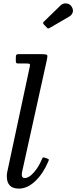

<svg xmlns="http://www.w3.org/2000/svg" viewBox="-20 -1098 449 1128"><path d="M401.5 -1058Q412.5 -1039.5 406.8 -1024.2Q401 -1009 388 -1001.5L274 -935Q267.5 -931 263.8 -930.8Q260 -930.5 254.5 -936.5L237.5 -954.5Q229.5 -963 237.5 -970.5L335.5 -1066Q349.5 -1080 370.5 -1077.8Q391.5 -1075.5 401.5 -1058ZM255.5 -747 110 -89Q109 -85 108.5 -80Q108 -75 108 -71Q108 -52 126 -52Q149.5 -52 178.2 -84.2Q207 -116.5 225.5 -161Q229.5 -171 232.5 -172.8Q235.5 -174.5 246.5 -170.5L256.5 -167Q266 -163.5 266.8 -160.5Q267.5 -157.5 263.5 -149Q234.5 -79.5 188 -34.8Q141.5 10 91 10Q20 10 20 -63Q20 -67 20.5 -73.8Q21 -80.5 22 -85L155 -707Q158 -720.5 153.5 -722.8Q149 -725 133 -725H87Q78.5 -725 75.8 -728Q73 -731 73 -739V-761Q73 -773 76.2 -776.5Q79.5 -780 91 -780H225Q253 -780 256.8 -774.5Q260.5 -769 255.5 -747Z"/></svg>

Font: Besley*
Style: Italic
Weight: 400
Italic angle: -13°
Designer: Owen Earl
Foundry: indestructible type*
Version: Version 2.000; ttfautohint (v1.8.3)